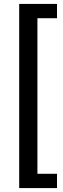

<svg xmlns="http://www.w3.org/2000/svg" viewBox="-20 -760 323 980"><path d="M271 200H78V-740H271V-667H171V127H271Z"/></svg>

Font: Livvic Medium
Style: Regular
Weight: 500
Designer: Jacques Le Bailly, Baron von Fonthausen
Version: Version 1.001; ttfautohint (v1.8.2)